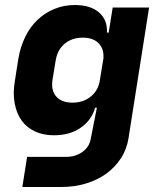

<svg xmlns="http://www.w3.org/2000/svg" viewBox="-20 -580 640 765"><path d="M195 -41Q152 -41 119 -56.5Q86 -72 66 -100Q46 -128 38.5 -168Q31 -208 39 -256L53 -345Q61 -393 80.5 -433Q100 -473 129.5 -501Q159 -529 197 -544.5Q235 -560 278 -560Q341 -560 375 -530Q409 -500 406 -450H413L429 -550H574L492 -29Q485 15 462 50.5Q439 86 404 111.5Q369 137 323 151Q277 165 224 165H69L88 45H243Q282 45 309.5 24.5Q337 4 342 -29L366 -151H359Q345 -101 301.5 -71Q258 -41 195 -41ZM189 -261Q183 -219 204.5 -195Q226 -171 269 -171Q312 -171 342 -195.5Q372 -220 378 -261L392 -347Q395 -385 373 -407.5Q351 -430 310 -430Q267 -430 238 -406Q209 -382 202 -340Z"/></svg>

Font: JetBrains Mono ExtraBold
Style: Italic
Weight: 800
Designer: Philipp Nurullin, Konstantin Bulenkov
Foundry: JetBrains
Version: Version 1.000; ttfautohint (v1.8.3)